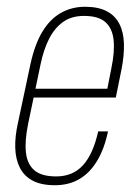

<svg xmlns="http://www.w3.org/2000/svg" viewBox="-20 -541 407 567"><path d="M142 6Q102 6 76.5 -7.5Q51 -21 38.5 -46Q26 -71 25 -104.5Q24 -138 33 -178L70 -352Q83 -411 105.5 -448Q128 -485 160 -503Q192 -521 231 -521Q270 -521 295 -508Q320 -495 332.5 -470.5Q345 -446 346 -412Q347 -378 339 -337L322 -253H73L78 -279H302L296 -274L309 -340Q319 -388 315.5 -422.5Q312 -457 291.5 -475.5Q271 -494 228 -494Q191 -494 166 -476Q141 -458 125 -426.5Q109 -395 100 -352L63 -175Q53 -126 56.5 -91.5Q60 -57 81 -38.5Q102 -20 146 -20Q195 -20 225 -53Q255 -86 270 -153H299Q288 -101 266.5 -65.5Q245 -30 214 -12Q183 6 142 6Z"/></svg>

Font: Hubot Sans Condensed ExtraLight
Style: Italic
Weight: 200
Width: 3
Italic angle: -12.0243°
Designer: Deni Anggara
Foundry: GitHub, Inc., Subsidiary of Microsoft Corporation
Version: Version 2.000